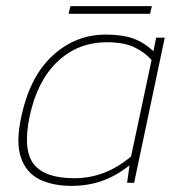

<svg xmlns="http://www.w3.org/2000/svg" viewBox="-20 -597 594 627"><path d="M204 -552 210 -577H476L470 -552ZM212 10Q153 10 109.5 -11Q66 -32 48.5 -82Q31 -132 50 -218Q78 -348 152.5 -416Q227 -484 325 -484Q378 -484 413 -472Q448 -460 481 -430L490 -474H518L418 0H395L403 -57Q360 -23 314 -6.5Q268 10 212 10ZM223 -15Q324 -15 408 -86L475 -401Q451 -428 417 -443.5Q383 -459 329 -459Q235 -459 168.5 -396.5Q102 -334 77 -218Q54 -109 89.5 -62Q125 -15 223 -15Z"/></svg>

Font: Kanit Thin
Style: Italic
Weight: 250
Italic angle: -12°
Designer: Katatrad Team
Foundry: CadsonDemak
Version: Version 2.000; ttfautohint (v1.8.3)